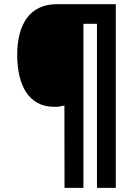

<svg xmlns="http://www.w3.org/2000/svg" viewBox="-20 -780 632 927"><path d="M291.5 127 291 -271Q279.3 -267.6 269.3 -265.9Q259.3 -264.2 243.2 -264.2Q195.8 -264.2 161.6 -283Q127.4 -301.8 105.7 -335.4Q84 -369.1 73.5 -415Q63 -460.9 63 -515.6Q63 -571.8 75 -616.9Q86.9 -662.1 110.8 -694.1Q134.8 -726.1 170.9 -742.9Q207 -759.8 255.9 -759.8H539.1V127H448.2V-665H382.8V127Z"/></svg>

Font: Open Sans SemiCondensed ExtraBold
Style: Italic
Weight: 800
Width: 4
Italic angle: -12°
Designer: Monotype Design Team
Foundry: Monotype Imaging Inc.
Version: Version 3.003